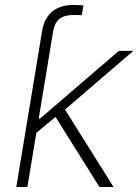

<svg xmlns="http://www.w3.org/2000/svg" viewBox="-20 -750 555 770"><path d="M120.6 -453.1 135.7 -545.9 148.4 -624Q157.2 -676.8 189 -703.4Q220.7 -730 274.4 -730Q284.2 -730 295.4 -729.5Q306.6 -729 314.5 -728.5L308.1 -689Q299.3 -689.5 290.3 -689.7Q281.2 -689.9 274.9 -689.9Q238.3 -689.9 218.8 -674.6Q199.2 -659.2 192.9 -624L180.2 -545.9L164.6 -453.1ZM119.1 -211.9 129.4 -274.4H140.6L456.5 -545.9H514.6L223.6 -295.9L218.3 -293.9ZM45.4 0 135.7 -545.9H180.2L89.8 0ZM378.9 0 197.3 -289.6 234.9 -319.8 435.5 0Z"/></svg>

Font: Inter ExtraLight
Style: Italic
Weight: 250
Italic angle: -9.3988°
Designer: Rasmus Andersson
Foundry: rsms
Version: Version 4.001;git-66647c0bb